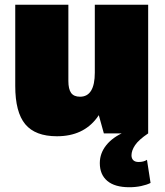

<svg xmlns="http://www.w3.org/2000/svg" viewBox="-20 -560 692 806"><path d="M267 -220Q267 -186 278.5 -170Q290 -154 316 -154Q347 -154 362.5 -179.5Q378 -205 378 -255L445 -330V-290Q445 -143 387 -65.5Q329 12 219 12Q128 12 86 -38.5Q44 -89 44 -199V-540H267ZM602 0H416L378 -137V-540H602ZM523 226Q462 226 430.5 199.5Q399 173 399 125Q399 83 426.5 49Q454 15 504 -6L602 0Q562 27 547 49.5Q532 72 532 92Q532 105 539.5 112.5Q547 120 562 120Q583 120 597 111L612 208Q596 216 572.5 221Q549 226 523 226Z"/></svg>

Font: Pathway Extreme Condensed Black
Style: Regular
Weight: 900
Width: 3
Version: Version 1.001;gftools[0.9.26]